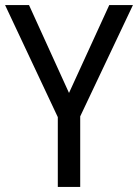

<svg xmlns="http://www.w3.org/2000/svg" viewBox="-20 -734 542 754"><path d="M251 -369 94 -714H0L207 -274V0H295V-277L502 -714H409Z"/></svg>

Font: Noto Sans Sinhala SemiCondensed
Style: Regular
Weight: 400
Width: 4
Designer: Jelle Bosma - Monotype Design Team
Foundry: Monotype Imaging Inc.
Version: Version 2.006